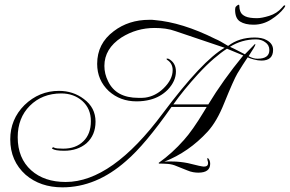

<svg xmlns="http://www.w3.org/2000/svg" viewBox="-20 -695 1244 824"><path d="M248 109Q153 109 90 55Q24 -4 24 -97Q24 -183 85 -244Q148 -305 233 -305Q294 -305 340 -270Q390 -233 390 -173Q390 -115 351 -80Q313 -48 255 -48Q216 -48 204 -57L203 -59Q206 -63 209 -63Q209 -63 209.5 -63Q210 -63 211 -62Q216 -59 226.5 -58Q237 -57 251 -57Q306 -57 338 -89Q370 -120 370 -175Q370 -229 333 -262Q296 -294 243 -294Q161 -294 108 -241Q56 -189 56 -106Q56 -16 114 36Q170 86 262 86Q460 86 679 -209Q848 -435 944 -490L734 -561Q712 -569 689.5 -572Q667 -575 644 -575Q566 -575 501 -534Q428 -486 428 -412Q428 -378 444 -346Q478 -275 574 -275Q582 -275 589 -275Q596 -275 603 -276Q647 -282 682 -316Q721 -354 721 -394Q721 -424 696 -439Q695 -440 695 -442Q695 -444 697 -444Q698 -444 698.5 -443.5Q699 -443 700 -443H703Q735 -426 735 -388Q735 -347 700 -310Q668 -278 624 -267Q597 -260 566 -260Q496 -260 447 -304Q397 -351 397 -421Q397 -508 468 -561Q532 -610 621 -610Q627 -610 632.5 -610Q638 -610 643 -609Q762 -599 904 -528Q914 -524 927.5 -516.5Q941 -509 959 -498Q1006 -534 1073 -534Q1087 -534 1100.5 -531.5Q1114 -529 1124 -523Q1152 -508 1152 -481Q1152 -435 1102 -435Q1087 -435 1068.5 -440Q1050 -445 1043 -449Q1033 -434 1022 -417Q1011 -400 999 -380Q983 -353 942 -252Q926 -212 908.5 -182Q891 -152 871 -130Q790 -42 685 -1Q687 -1 690.5 -1.5Q694 -2 700 -2H715Q736 -2 753.5 0Q771 2 786 5Q845 20 855 20Q873 20 873 5Q873 -1 871 -5Q870 -9 870 -11.5Q870 -14 870 -15Q870 -16 870.5 -16.5Q871 -17 871 -17Q872 -17 873 -16Q882 -7 882 8Q882 46 831 46Q821 46 809 44Q797 42 783 36L738 18Q720 10 701 8.5Q682 7 662 7L661 4Q720 -38 770 -95Q806 -135 855 -216Q858 -221 867 -236H716Q660 -156 611 -97.5Q562 -39 521 -4Q393 109 248 109ZM1085 -443Q1136 -443 1136 -480Q1136 -502 1118 -514Q1102 -526 1079 -526Q1017 -526 967 -494Q983 -487 999 -478.5Q1015 -470 1031 -462L1074 -506Q1076 -506 1076 -504Q1076 -498 1047 -454Q1066 -443 1085 -443ZM724 -247H874Q937 -351 1024 -457L954 -486Q929 -470 897.5 -443Q866 -416 830 -377Q768 -309 724 -247ZM1068 -589Q1032 -589 1010.5 -602.5Q989 -616 989 -653Q989 -658 990 -662Q991 -666 996 -670Q1007 -679 1007 -671Q1007 -657 1012 -644.5Q1017 -632 1033.5 -624.5Q1050 -617 1083 -617Q1103 -617 1135.5 -627Q1168 -637 1190 -662Q1195 -667 1196.5 -669.5Q1198 -672 1203 -672Q1204 -672 1204 -669Q1204 -667 1198 -659Q1179 -634 1144 -611.5Q1109 -589 1068 -589Z"/></svg>

Font: Imperial Script
Style: Regular
Weight: 400
Designer: Robert E. Leuschke
Foundry: Robert E. Leuschke
Version: Version 1.010; ttfautohint (v1.8.3)